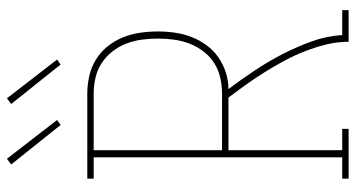

<svg xmlns="http://www.w3.org/2000/svg" viewBox="-250 -750 1001 540"><g transform="rotate(-90 250.0 -480.5)"><path d="M17 0V-18H77V-717H17V-735H256Q281 -735 305.5 -729.5Q330 -724 351.5 -711Q373 -698 389 -678Q405 -658 414.5 -634.5Q424 -611 427.5 -586Q431 -561 431 -536Q431 -512 427.5 -488Q424 -464 415.5 -442Q407 -420 392.5 -400Q378 -380 358.5 -366.5Q339 -353 316 -345.5Q293 -338 269 -338Q296 -302 321 -264.5Q346 -227 366.5 -187.5Q387 -148 402.5 -105.5Q418 -63 421 -18H491V0H402Q402 -32 394.5 -62.5Q387 -93 375.5 -122.5Q364 -152 349 -180Q334 -208 317.5 -234.5Q301 -261 282.5 -287Q264 -313 245 -338H97V-18H157V0ZM97 -356H256Q278 -356 300.5 -361Q323 -366 342 -378Q361 -390 375 -408.5Q389 -427 397 -448Q405 -469 408 -491.5Q411 -514 411 -536Q411 -559 408 -581.5Q405 -604 397 -625Q389 -646 375 -664Q361 -682 342 -694.5Q323 -707 300.5 -712Q278 -717 256 -717H97ZM338 -810 227 -949 243 -961 352 -820ZM168 -810 57 -949 73 -961 182 -820Z"/></g></svg>

Font: Iosevka Curly Slab Thin
Style: Regular
Weight: 100
Monospace: yes
Designer: Belleve Invis
Foundry: Belleve Invis
Version: Version 22.1.2; ttfautohint (v1.8.4)